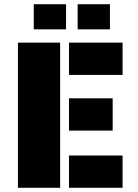

<svg xmlns="http://www.w3.org/2000/svg" viewBox="-20 -890 656 910"><path d="M65 -688H265V0H65ZM307 -688H561V-535H307ZM307 -424H514V-271H307ZM307 -153H561V0H307ZM140 -870H293V-751H140ZM348 -870H501V-751H348Z"/></svg>

Font: Saira Stencil
Style: Regular
Weight: 400
Designer: Hector Gatti with collaboration of the Omnibus-Type team
Foundry: Omnibus-Type
Version: Version 1.003